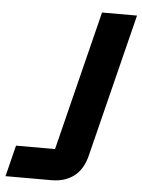

<svg xmlns="http://www.w3.org/2000/svg" viewBox="-86 -715 561 756"><g transform="rotate(5 194.5 -337.5)"><path d="M-35.8 0 -5 -123.3H149.2L286.7 -675H425L284.2 -110.8Q270.8 -55 235 -27.5Q199.2 0 145.8 0Z"/></g></svg>

Font: Funnel Sans Light
Style: Bold Italic
Weight: 700
Italic angle: -14.036°
Version: Version 1.000